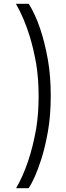

<svg xmlns="http://www.w3.org/2000/svg" viewBox="-20 -770 348 1014"><path d="M248 -264Q248 -159 233 -75Q218 9 198 71Q164 176 131 224H65Q138 98 171 -90Q184 -169 184 -262Q184 -355 171 -434Q157 -512 138 -575Q107 -676 64 -750H132Q200 -640 233 -454Q248 -369 248 -264Z"/></svg>

Font: Glacial Indifference
Style: Regular
Weight: 400
Designer: Alfredo Marco Pradil
Version: Version 1.00